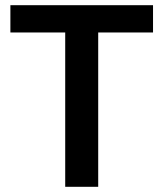

<svg xmlns="http://www.w3.org/2000/svg" viewBox="-20 -719 629 739"><path d="M231 -594H20V-699H569V-594H358V0H231Z"/></svg>

Font: Prompt Medium
Style: Regular
Weight: 500
Designer: Katatrad Team
Foundry: CadsonDemak
Version: Version 1.001